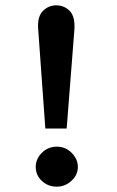

<svg xmlns="http://www.w3.org/2000/svg" viewBox="-20 -690 440 720"><path d="M150 -208 123 -583Q120 -628 141 -649Q162 -670 191 -670Q220 -670 241 -649.5Q262 -629 259 -579L230 -208ZM193 10Q160 10 137 -11.5Q114 -33 114 -64Q114 -94 137 -117Q160 -140 193 -140Q226 -140 249 -116.5Q272 -93 272 -64Q272 -34 248 -12Q224 10 193 10Z"/></svg>

Font: Inconsolata Condensed Black
Style: Regular
Weight: 900
Width: 3
Monospace: yes
Designer: Raph Levien, Cyreal, Brenton Simpson
Foundry: Raph Levien, Cyreal, Google
Version: Version 3.001; ttfautohint (v1.8.2.53-6de2)